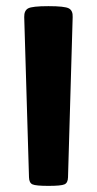

<svg xmlns="http://www.w3.org/2000/svg" viewBox="-20 -607 316 627"><path d="M138.2 0Q97.2 0 86.2 -4.9Q75.2 -9.8 74.7 -27.8L59.1 -551.3Q58.6 -572.3 71.8 -579.6Q85 -586.9 138.2 -586.9Q191.4 -586.9 204.8 -579.6Q218.3 -572.3 217.3 -551.3L202.1 -27.8Q201.7 -9.8 190.4 -4.9Q179.2 0 138.2 0Z"/></svg>

Font: Denk One
Style: Regular
Weight: 400
Designer: Irina Smirnova, Eben Sorkin
Foundry: Sorkin Type Co.f
Version: Version 1.004; ttfautohint (v1.8.4.7-5d5b);gftools[0.9.23]